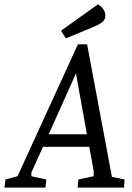

<svg xmlns="http://www.w3.org/2000/svg" viewBox="-71 -855 601 875"><path d="M-46 -37 9 -52 284 -653H326L439 -49L497 -37L494 0H283L286 -37L356 -52V-75L336 -186H125L72 -69V-52L140 -37L136 0H-51ZM325 -243 280 -494 275 -521 274 -518 262 -491 151 -243ZM229 -680 207 -715 375 -835Q391 -827 400 -813Q409 -799 409 -785Q409 -766 396 -755Q383 -744 359 -734Z"/></svg>

Font: Faustina VF Beta
Style: Italic
Weight: 400
Italic angle: -8°
Designer: Alfonso Garcia
Foundry: Omnibus-Type
Version: Version 1.006